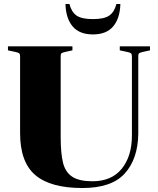

<svg xmlns="http://www.w3.org/2000/svg" viewBox="-20 -933 794 965"><path d="M309 -913H329Q339 -873 364.5 -855Q390 -837 447 -837Q504 -837 529.5 -855Q555 -873 565 -913H585Q583 -841 549 -800.5Q515 -760 447 -760Q379 -760 345 -800.5Q311 -841 309 -913ZM394 12Q234 12 157.5 -53Q81 -118 81 -264V-650Q81 -661 76.5 -665Q72 -669 57 -672L20 -680V-700H344V-680L308 -672Q294 -669 289.5 -665.5Q285 -662 285 -651V-246Q285 -161 297 -114Q309 -67 343.5 -44.5Q378 -22 445 -22Q541 -22 592 -85Q643 -148 643 -252V-650Q643 -661 638.5 -665Q634 -669 619 -672L582 -680V-700H734V-680L698 -672Q684 -669 679.5 -665.5Q675 -662 675 -651V-260Q673 -134 607 -61Q541 12 394 12Z"/></svg>

Font: Chonburi
Style: Regular
Weight: 400
Designer: Thanarat Vachiruckul and Stawix Ruecha
Foundry: Cadson Demak & Katatrad
Version: Version 1.000